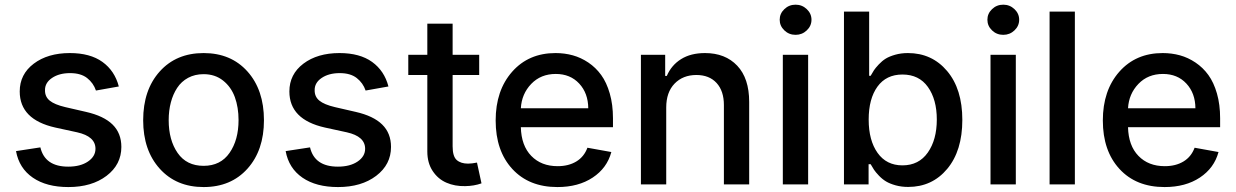

<svg xmlns="http://www.w3.org/2000/svg" viewBox="-20 -776 5201 808"><path d="M480 -412.1 383.8 -395Q373 -426.8 346.7 -447.5Q320.3 -468.3 274.9 -468.3Q229 -468.3 199 -448Q168.9 -427.7 169.4 -396.5Q168.9 -369.1 189.2 -352.5Q209.5 -335.9 254.9 -325.2L341.8 -305.2Q417 -288.1 453.9 -251.7Q490.7 -215.3 490.7 -157.7Q490.7 -83.5 428.5 -36.1Q366.2 11.2 267.6 11.2Q175.8 11.2 118.2 -28.3Q60.5 -67.9 47.4 -140.1L149.9 -155.8Q168.9 -74.7 267.1 -74.7Q318.4 -74.7 350.1 -96.2Q381.8 -117.7 381.8 -149.9Q381.8 -202.1 304.7 -219.2L212.4 -239.3Q63 -272.9 63 -391.1Q63 -463.4 122.1 -508.1Q181.2 -552.7 273.9 -552.7Q359.4 -552.7 411.1 -515.4Q462.9 -478 480 -412.1Z M582.5 -270Q582.5 -397.5 652.1 -475.1Q721.7 -552.7 836.9 -552.7Q952.1 -552.7 1021.5 -475.1Q1090.8 -397.5 1090.8 -270Q1090.8 -143.6 1021.5 -66.2Q952.1 11.2 836.9 11.2Q721.7 11.2 652.1 -66.2Q582.5 -143.6 582.5 -270ZM836.9 -78.1Q908.2 -78.1 946 -132.6Q983.9 -187 983.9 -270.5Q983.9 -324.2 968.3 -367.2Q952.6 -410.2 918.7 -437Q884.8 -463.9 836.9 -463.9Q800.3 -463.9 771.7 -448.5Q743.2 -433.1 725.6 -406.2Q708 -379.4 699 -345Q689.9 -310.5 689.9 -270.5Q689.9 -186.5 727.5 -132.3Q765.1 -78.1 836.9 -78.1Z M1614.7 -412.1 1518.6 -395Q1507.8 -426.8 1481.4 -447.5Q1455.1 -468.3 1409.7 -468.3Q1363.8 -468.3 1333.7 -448Q1303.7 -427.7 1304.2 -396.5Q1303.7 -369.1 1324 -352.5Q1344.2 -335.9 1389.6 -325.2L1476.6 -305.2Q1551.8 -288.1 1588.6 -251.7Q1625.5 -215.3 1625.5 -157.7Q1625.5 -83.5 1563.2 -36.1Q1501 11.2 1402.3 11.2Q1310.5 11.2 1252.9 -28.3Q1195.3 -67.9 1182.1 -140.1L1284.7 -155.8Q1303.7 -74.7 1401.9 -74.7Q1453.1 -74.7 1484.9 -96.2Q1516.6 -117.7 1516.6 -149.9Q1516.6 -202.1 1439.5 -219.2L1347.2 -239.3Q1197.8 -272.9 1197.8 -391.1Q1197.8 -463.4 1256.8 -508.1Q1315.9 -552.7 1408.7 -552.7Q1494.1 -552.7 1545.9 -515.4Q1597.7 -478 1614.7 -412.1Z M1996.6 -545.4V-460.4H1884.8V-160.2Q1884.8 -117.7 1902.1 -102.5Q1919.4 -87.4 1949.7 -87.4Q1965.3 -87.4 1987.3 -91.8L2006.3 -4.4Q1975.1 6.8 1937.5 7.3Q1894.5 8.3 1858.9 -7.1Q1823.2 -22.5 1800.8 -56.4Q1778.3 -90.3 1778.3 -138.2V-460.4H1698.2V-545.4H1778.3V-676.3H1884.8V-545.4Z M2325.7 11.2Q2206.1 11.2 2136 -64.9Q2065.9 -141.1 2065.9 -269Q2065.9 -395.5 2135.3 -474.1Q2204.6 -552.7 2317.9 -552.7Q2356 -552.7 2390.4 -543.2Q2424.8 -533.7 2456.1 -512.7Q2487.3 -491.7 2510 -460.4Q2532.7 -429.2 2546.1 -382.6Q2559.6 -335.9 2559.6 -278.3V-240.7H2171.9Q2173.8 -163.1 2215.8 -119.9Q2257.8 -76.7 2326.7 -76.7Q2372.6 -76.7 2405.3 -96.4Q2438 -116.2 2452.1 -154.3L2552.7 -136.2Q2534.7 -68.8 2474.4 -28.8Q2414.1 11.2 2325.7 11.2ZM2171.9 -320.3H2455.6Q2455.1 -383.8 2417.5 -424.3Q2379.9 -464.8 2318.8 -464.8Q2255.9 -464.8 2215.6 -422.9Q2175.3 -380.9 2171.9 -320.3Z M2783.7 -323.7V0H2677.2V-545.4H2779.3V-456.5H2786.1Q2805.7 -502 2846.4 -527.3Q2887.2 -552.7 2946.8 -552.7Q3032.2 -552.7 3082.5 -499.5Q3132.8 -446.3 3132.8 -347.2V0H3026.4V-334Q3026.4 -393.1 2995.6 -426.8Q2964.8 -460.4 2910.6 -460.4Q2854 -460.4 2818.8 -424.1Q2783.7 -387.7 2783.7 -323.7Z M3274.4 0V-545.4H3380.9V0ZM3328.1 -629.4Q3300.3 -629.4 3280.8 -648.2Q3261.2 -667 3261.2 -692.9Q3261.2 -718.8 3280.8 -737.5Q3300.3 -756.3 3328.1 -756.3Q3355.5 -756.3 3375.2 -737.5Q3395 -718.8 3395 -692.9Q3395 -667 3375.2 -648.2Q3355.5 -629.4 3328.1 -629.4Z M3531.7 0V-727.1H3637.7V-457H3644Q3651.9 -471.2 3658 -480.5Q3664.1 -489.7 3678.2 -504.9Q3692.4 -520 3707.5 -529.3Q3722.7 -538.6 3747.3 -545.7Q3772 -552.7 3800.8 -552.7Q3901.9 -552.7 3965.8 -477.1Q4029.8 -401.4 4029.8 -271.5Q4029.8 -141.6 3966.3 -65.4Q3902.8 10.7 3801.8 10.7Q3773.4 10.7 3749 3.9Q3724.6 -2.9 3708.7 -12.5Q3692.9 -22 3679 -36.6Q3665 -51.3 3658.2 -61.5Q3651.4 -71.8 3644 -85H3635.3V0ZM3635.7 -272.9Q3635.7 -185.1 3673.1 -132.6Q3710.4 -80.1 3777.8 -80.1Q3846.7 -80.1 3884.5 -134Q3922.4 -188 3922.4 -272.9Q3922.4 -357.4 3885 -409.9Q3847.7 -462.4 3777.8 -462.4Q3709.5 -462.4 3672.6 -411.4Q3635.7 -360.4 3635.7 -272.9Z M4148.4 0V-545.4H4254.9V0ZM4202.1 -629.4Q4174.3 -629.4 4154.8 -648.2Q4135.3 -667 4135.3 -692.9Q4135.3 -718.8 4154.8 -737.5Q4174.3 -756.3 4202.1 -756.3Q4229.5 -756.3 4249.3 -737.5Q4269 -718.8 4269 -692.9Q4269 -667 4249.3 -648.2Q4229.5 -629.4 4202.1 -629.4Z M4503.4 -727.1V0H4397V-727.1Z M4880.9 11.2Q4761.2 11.2 4691.2 -64.9Q4621.1 -141.1 4621.1 -269Q4621.1 -395.5 4690.4 -474.1Q4759.8 -552.7 4873 -552.7Q4911.1 -552.7 4945.6 -543.2Q4980 -533.7 5011.2 -512.7Q5042.5 -491.7 5065.2 -460.4Q5087.9 -429.2 5101.3 -382.6Q5114.7 -335.9 5114.7 -278.3V-240.7H4727.1Q4729 -163.1 4771 -119.9Q4813 -76.7 4881.8 -76.7Q4927.7 -76.7 4960.4 -96.4Q4993.2 -116.2 5007.3 -154.3L5107.9 -136.2Q5089.8 -68.8 5029.5 -28.8Q4969.2 11.2 4880.9 11.2ZM4727.1 -320.3H5010.7Q5010.3 -383.8 4972.7 -424.3Q4935.1 -464.8 4874 -464.8Q4811 -464.8 4770.8 -422.9Q4730.5 -380.9 4727.1 -320.3Z"/></svg>

Font: Karasuma Gothic
Style: Regular
Weight: 500
Designer: Rasmus Andersson / Ryoko Nishizuka
Foundry: Genbu
Version: Version 1.00